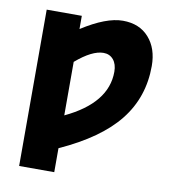

<svg xmlns="http://www.w3.org/2000/svg" viewBox="-84 -602 797 894"><g transform="rotate(10 315.0 -155.0)"><path d="M66.4 219.7V-519.5H232.4V-457Q346.7 -530.3 425.3 -530.3Q503.9 -530.3 548.8 -479.5Q593.8 -428.7 593.8 -345.7Q593.8 -198.2 506.8 -88.4Q419.9 21.5 232.4 106.4V219.7ZM232.4 -48.8Q426.8 -140.6 426.8 -289.1Q426.8 -325.2 409.2 -346.2Q391.6 -367.2 362.3 -367.2Q308.6 -367.2 232.4 -301.8Z"/></g></svg>

Font: GenEi M Gothic v2 Heavy
Style: Regular
Weight: 800
Version: Version 2.0